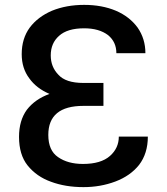

<svg xmlns="http://www.w3.org/2000/svg" viewBox="-20 -757 684 787"><path d="M178 -204Q178 -140 218 -113Q258 -85 320 -85Q394 -85 431 -118Q467 -150 467 -197H586Q586 -128 550 -81Q514 -36 453 -13Q392 10 322 10Q248 10 189 -12Q130 -33 93 -79Q58 -123 58 -196Q58 -263 90 -307Q124 -351 183 -372Q129 -395 100 -436Q69 -477 69 -535Q69 -599 102 -644Q135 -688 193 -713Q252 -737 325 -737Q398 -737 455 -713Q511 -689 544 -644Q576 -598 576 -539H457Q457 -585 423 -613Q386 -641 325 -641Q256 -641 222 -610Q188 -580 188 -530Q188 -483 219 -451Q249 -417 322 -417H404V-391V-323H322Q178 -323 178 -204Z"/></svg>

Font: Sinter Medium
Style: Regular
Weight: 500
Foundry: Adobe & rsms
Version: Version 1.000